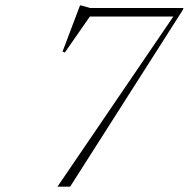

<svg xmlns="http://www.w3.org/2000/svg" viewBox="-20 -700 708 720"><path d="M666 -663.5 243 0H195.5L630 -638H317L223 -503L214.5 -506.5L280 -679.5H285L318 -670H668Z"/></svg>

Font: Newsreader Text ExtraLight
Style: Italic
Weight: 275
Italic angle: -17°
Designer: Hugues Gentile
Foundry: Production Type
Version: Version 1.001